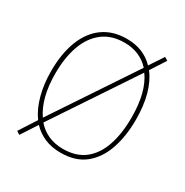

<svg xmlns="http://www.w3.org/2000/svg" viewBox="-178 -888 1031 1070"><g transform="rotate(30 337.5 -352.5)"><path d="M613 -358Q613 -255 585 -171.5Q557 -88 497 -39Q437 10 341 10Q282 10 237 -9.5Q192 -29 159 -64L92 39L71 25L142 -85Q105 -136 86.5 -206.5Q68 -277 68 -359Q68 -471 100 -553.5Q132 -636 194 -680.5Q256 -725 345 -725Q400 -725 444 -707Q488 -689 520 -655L579 -744L600 -731L538 -635Q613 -538 613 -358ZM95 -359Q95 -201 158 -110L506 -632Q476 -665 435.5 -682.5Q395 -700 345 -700Q261 -700 205.5 -657Q150 -614 122.5 -537.5Q95 -461 95 -359ZM586 -358Q586 -522 522 -610L174 -88Q204 -53 246 -34Q288 -15 341 -15Q425 -15 479 -57Q533 -99 559.5 -176Q586 -253 586 -358Z"/></g></svg>

Font: Noto Sans Tamil SemiCondensed Thin
Style: Regular
Weight: 100
Width: 4
Designer: Jelle Bosma - Monotype Design Team
Foundry: Monotype Imaging Inc.
Version: Version 2.004; ttfautohint (v1.8.4.7-5d5b)